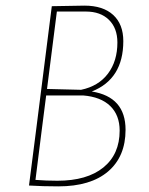

<svg xmlns="http://www.w3.org/2000/svg" viewBox="-20 -659 531 682"><path d="M280 -639Q346 -639 382 -606Q418 -573 418 -513Q418 -378 306 -334Q426 -315 426 -198Q426 -103 364 -50Q302 3 187 3Q131 3 83 0L108 -195L164 -637ZM285 -618H182L147 -343L268 -340Q330 -353 363.5 -397.5Q397 -442 397 -508Q397 -559 367 -588.5Q337 -618 285 -618ZM128 -195 106 -20Q144 -17 184 -17Q289 -17 347 -64Q405 -111 405 -195Q405 -250 371.5 -282.5Q338 -315 275 -320H144Z"/></svg>

Font: Alegreya Sans SC Thin
Style: Italic
Weight: 100
Italic angle: -7°
Designer: Juan Pablo del Peral
Foundry: Huerta Tipografica
Version: Version 2.007